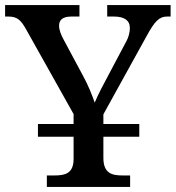

<svg xmlns="http://www.w3.org/2000/svg" viewBox="-24 -734 690 754"><path d="M160 0H487V-45H457C416 -45 382 -53 382 -114V-197H523V-247H382V-285L551 -591C584 -652 602 -669 632 -669H646V-714H397V-669H424C464 -669 486 -654 486 -624C486 -609 482 -588 468 -564L406 -447C383 -404 360 -361 348 -331C337 -362 322 -401 299 -442L225 -580C217 -595 208 -615 208 -633C208 -653 219 -669 256 -669H288V-714H-4V-669H9C45 -669 59 -654 80 -616L265 -286V-247H125V-197H265V-110C265 -52 231 -45 190 -45H160Z"/></svg>

Font: Noto Serif Medium
Style: Regular
Weight: 500
Designer: Monotype Design Team
Foundry: Monotype Imaging Inc.
Version: Version 2.013